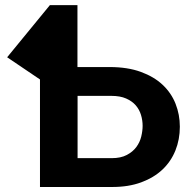

<svg xmlns="http://www.w3.org/2000/svg" viewBox="-20 -746 754 766"><path d="M417.5 -478.5Q489 -478.5 541.8 -459.2Q594.5 -440 629 -407.5Q663.5 -375 680.5 -331.8Q697.5 -288.5 697.5 -240.5Q697.5 -189.5 679.8 -145.5Q662 -101.5 627.8 -69.2Q593.5 -37 543.2 -18.5Q493 0 428 0H139.5V-429L8.5 -517.5L179 -725.5H289V-478.5ZM425.5 -115Q462 -115 486 -127.8Q510 -140.5 524 -159.5Q538 -178.5 543.5 -201.2Q549 -224 549 -244Q549 -266 542.5 -287.5Q536 -309 521.5 -325.8Q507 -342.5 483.2 -353Q459.5 -363.5 424.5 -363.5H289.5V-115Z"/></svg>

Font: Lato 2
Style: Regular
Weight: 800
Designer: Lukasz Dziedzic with Adam Twardoch and Botio Nikoltchev
Foundry: tyPoland Lukasz Dziedzic
Version: Version 2.015; 2015-08-06; http://www.latofonts.com/